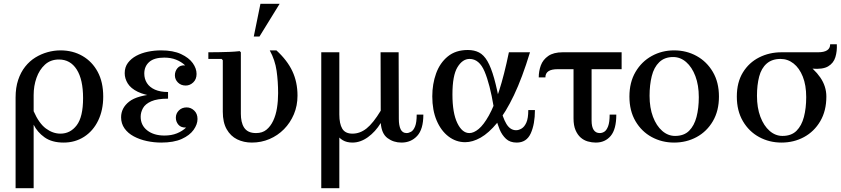

<svg xmlns="http://www.w3.org/2000/svg" viewBox="-20 -740 4422 1010"><path d="M298 -475Q363 -475 414 -445.5Q465 -416 494 -362Q523 -308 523 -232Q523 -161 496.5 -106Q470 -51 422.5 -20.5Q375 10 315 10Q253 10 214.5 -17.5Q176 -45 157 -84V-155Q185 -91 221.5 -64Q258 -37 298 -37Q350 -37 383.5 -81Q417 -125 417 -224Q417 -322 383.5 -374.5Q350 -427 290 -427Q246 -427 216.5 -400Q187 -373 172 -330.5Q157 -288 157 -240V250H62V-227Q62 -279 75.5 -319.5Q89 -360 112.5 -389.5Q136 -419 166 -437.5Q196 -456 230 -465.5Q264 -475 298 -475Z M617 -123Q617 -172 659.5 -205.5Q702 -239 806 -246L805 -232Q742 -239 705 -257Q668 -275 652 -301Q636 -327 636 -355Q636 -387 653 -409.5Q670 -432 697 -446.5Q724 -461 758 -468Q792 -475 827 -475Q891 -475 932.5 -455.5Q974 -436 994 -408Q1014 -380 1014 -351Q1014 -323 996.5 -306.5Q979 -290 957 -290Q932 -290 916 -306Q900 -322 900 -344Q900 -365 913.5 -381.5Q927 -398 954 -396Q934 -415 906.5 -426Q879 -437 844 -437Q791 -437 765 -414Q739 -391 739 -353Q739 -325 753 -303Q767 -281 795 -268.5Q823 -256 864 -256V-221Q807 -221 775.5 -207Q744 -193 732 -171Q720 -149 720 -126Q720 -81 754.5 -54Q789 -27 845 -27Q882 -27 910.5 -38.5Q939 -50 959 -69Q932 -68 918.5 -84Q905 -100 905 -121Q905 -143 921 -159Q937 -175 962 -175Q984 -175 1001.5 -158.5Q1019 -142 1019 -114Q1019 -86 998.5 -57Q978 -28 936 -9Q894 10 828 10Q790 10 752.5 2Q715 -6 684 -22.5Q653 -39 635 -64.5Q617 -90 617 -123Z M1305 10Q1262 10 1227.5 -7Q1193 -24 1172.5 -60Q1152 -96 1152 -152V-423L1146 -430H1076V-465Q1102 -465 1130.5 -465.5Q1159 -466 1187 -467Q1215 -468 1241 -471L1247 -465V-141Q1247 -120 1251 -101.5Q1255 -83 1264 -69Q1273 -55 1288.5 -47.5Q1304 -40 1327 -40Q1360 -40 1381.5 -57.5Q1403 -75 1417 -104.5Q1431 -134 1437 -171.5Q1443 -209 1443 -250Q1443 -311 1435 -367.5Q1427 -424 1399 -475H1434Q1491 -423 1518 -365.5Q1545 -308 1545 -237Q1545 -184 1526 -139Q1507 -94 1474 -60.5Q1441 -27 1397.5 -8.5Q1354 10 1305 10ZM1315 -548 1350 -720H1451L1345 -548Z M1983 -93Q1955 -47 1915.5 -18.5Q1876 10 1834 10Q1804 10 1783 -2.5Q1762 -15 1749 -36.5Q1736 -58 1730.5 -84.5Q1725 -111 1725 -138H1670V-465H1765V-138Q1765 -89 1780.5 -63Q1796 -37 1834 -37Q1874 -37 1908.5 -64.5Q1943 -92 1983 -158ZM1765 -234V250H1670V-234ZM2092 10Q2050 10 2018.5 -13.5Q1987 -37 1983 -93L1982 -465H2077L2078 -114Q2078 -80 2087.5 -60Q2097 -40 2119 -40Q2130 -40 2142.5 -47Q2155 -54 2163.5 -75Q2172 -96 2172 -137H2207Q2207 -60 2174.5 -25Q2142 10 2092 10Z M2427 8Q2379 8 2339.5 -22Q2300 -52 2277 -106Q2254 -160 2254 -233Q2254 -298 2274 -353.5Q2294 -409 2335.5 -443Q2377 -477 2441 -477Q2475 -477 2500 -464Q2525 -451 2544 -418.5Q2563 -386 2579.5 -327.5Q2596 -269 2612 -178H2577Q2557 -298 2529 -364Q2501 -430 2450 -430Q2413 -430 2386.5 -386.5Q2360 -343 2360 -243Q2360 -146 2385.5 -93Q2411 -40 2449 -40Q2472 -40 2498 -61.5Q2524 -83 2551.5 -132Q2579 -181 2605.5 -262.5Q2632 -344 2657 -465H2768Q2727 -330 2683.5 -239Q2640 -148 2595.5 -94Q2551 -40 2508.5 -16Q2466 8 2427 8ZM2698 10Q2663 10 2642 -9.5Q2621 -29 2608.5 -58.5Q2596 -88 2589 -120.5Q2582 -153 2577 -178H2612Q2624 -121 2644 -88Q2664 -55 2695 -55Q2709 -55 2724 -64Q2739 -73 2749 -95.5Q2759 -118 2759 -161H2794Q2794 -87 2772 -38.5Q2750 10 2698 10Z M3250 -376H2913Q2849 -376 2849 -333H2814Q2814 -366 2825 -396Q2836 -426 2864 -445.5Q2892 -465 2940 -465H3250ZM3092 -393V-106Q3092 -73 3103 -56.5Q3114 -40 3135 -40Q3148 -40 3159.5 -47.5Q3171 -55 3179 -76Q3187 -97 3187 -137H3222Q3222 -60 3192.5 -25Q3163 10 3114 10Q3093 10 3072 4Q3051 -2 3034.5 -16.5Q3018 -31 3007.5 -55.5Q2997 -80 2997 -117V-393Z M3526 -475Q3591 -475 3644.5 -445.5Q3698 -416 3730 -361.5Q3762 -307 3762 -232Q3762 -157 3730 -102.5Q3698 -48 3644.5 -19Q3591 10 3526 10Q3462 10 3408.5 -19Q3355 -48 3323 -102.5Q3291 -157 3291 -232Q3291 -307 3323 -361.5Q3355 -416 3408.5 -445.5Q3462 -475 3526 -475ZM3531 -25Q3578 -25 3605 -52Q3632 -79 3644 -125Q3656 -171 3656 -229Q3656 -292 3638 -339.5Q3620 -387 3589.5 -413.5Q3559 -440 3521 -440Q3476 -440 3448 -413Q3420 -386 3408.5 -339.5Q3397 -293 3397 -236Q3397 -173 3415 -125.5Q3433 -78 3463.5 -51.5Q3494 -25 3531 -25Z M4091 -465H4283Q4347 -465 4347 -507H4382Q4384 -471 4374.5 -439.5Q4365 -408 4336.5 -391Q4308 -374 4251 -379L4213 -383ZM3962 -236Q3962 -173 3980 -125.5Q3998 -78 4028.5 -51.5Q4059 -25 4096 -25L4091 10Q4027 10 3973.5 -19Q3920 -48 3888 -102.5Q3856 -157 3856 -232Q3856 -307 3888 -359Q3920 -411 3973.5 -438Q4027 -465 4091 -465L4086 -430Q4041 -430 4013 -405.5Q3985 -381 3973.5 -337Q3962 -293 3962 -236ZM4221 -229Q4221 -292 4203 -337Q4185 -382 4154.5 -406Q4124 -430 4086 -430L4091 -465Q4156 -447 4209.5 -413Q4263 -379 4295 -332.5Q4327 -286 4327 -232Q4327 -157 4295 -102.5Q4263 -48 4209.5 -19Q4156 10 4091 10L4096 -25Q4143 -25 4170 -52Q4197 -79 4209 -125Q4221 -171 4221 -229Z"/></svg>

Font: Brygada 1918 Medium
Style: Regular
Weight: 500
Designer: Mateusz Machalski | Borys Kosmynka | Przemek Hoffer
Foundry: NIEPODLEGLA 2018
Version: Version 3.006